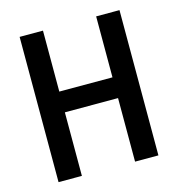

<svg xmlns="http://www.w3.org/2000/svg" viewBox="-89 -638 662 715"><g transform="rotate(-15 242.5 -280.0)"><path d="M50 0V-560H140V-325H345V-560H435V0H345V-245H140V0Z"/></g></svg>

Font: Tektur SemiCondensed
Style: Regular
Weight: 400
Width: 4
Designer: Adam Jagosz
Foundry: Adam Jagosz
Version: Version 1.005;gftools[0.9.30]